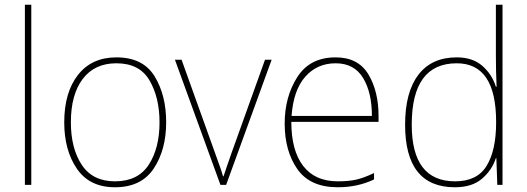

<svg xmlns="http://www.w3.org/2000/svg" viewBox="-20 -780 2223 810"><path d="M112 0H85V-760H112Z M681 -264Q681 -379 632 -458.5Q583 -538 471 -538Q367 -538 309 -464Q251 -390 251 -264Q251 -146 304.5 -68Q358 10 465 10Q576 10 628.5 -69Q681 -148 681 -264ZM279 -264Q279 -381 329 -447Q379 -513 471 -513Q569 -513 611 -440.5Q653 -368 653 -264Q653 -155 607.5 -85Q562 -15 465 -15Q371 -15 325 -84.5Q279 -154 279 -264Z M910 0H934L1126 -528H1098L958 -138Q947 -106 939 -83.5Q931 -61 923 -36H921Q914 -61 905.5 -83.5Q897 -106 886 -138L746 -528H718Z M1396 -538Q1287 -538 1234 -454.5Q1181 -371 1181 -259Q1181 -143 1234.5 -66.5Q1288 10 1405 10Q1489 10 1558 -23V-50Q1514 -29 1482 -22Q1450 -15 1405 -15Q1309 -15 1259 -80Q1209 -145 1209 -266H1577V-291Q1577 -395 1534 -466.5Q1491 -538 1396 -538ZM1396 -513Q1474 -513 1511.5 -451.5Q1549 -390 1549 -291H1210Q1218 -400 1268 -456.5Q1318 -513 1396 -513Z M1900 -15Q1717 -15 1717 -254Q1717 -513 1907 -513Q2073 -513 2073 -266V-263Q2073 -146 2033 -80.5Q1993 -15 1900 -15ZM1899 10Q1972 10 2014 -26.5Q2056 -63 2072 -113H2074L2078 0H2100V-760H2072V-543Q2072 -482 2075 -414H2072Q2056 -466 2015 -502Q1974 -538 1907 -538Q1801 -538 1745 -464.5Q1689 -391 1689 -254Q1689 10 1899 10Z"/></svg>

Font: Noto Sans Display Thin
Style: Regular
Weight: 250
Designer: Monotype Design Team
Foundry: Monotype Imaging Inc.
Version: Version 1.900